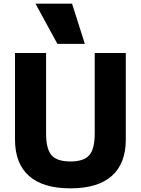

<svg xmlns="http://www.w3.org/2000/svg" viewBox="-20 -1020 770 1050"><path d="M365 10Q215 10 138.5 -58Q62 -126 62 -257V-730H232V-290Q232 -205 262 -171Q292 -137 365 -137Q438 -137 468 -171Q498 -205 498 -290V-730H668V-257Q668 -126 591.5 -58Q515 10 365 10ZM294 -780 174 -1000H374L444 -780Z"/></svg>

Font: M PLUS 1 Thin ExtraBold
Style: Regular
Weight: 800
Version: Version 1.001